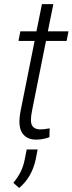

<svg xmlns="http://www.w3.org/2000/svg" viewBox="-20 -684 360 954"><path d="M245.1 -663.6 217.8 -528.3H320.3L311 -480.5H208.5L139.6 -136.2Q127.9 -79.6 139.6 -60.3Q151.4 -41 179.7 -41Q190.4 -41 201.2 -42.2Q211.9 -43.5 226.6 -46.4L225.6 -2.4Q212.4 2.9 194.6 6.3Q176.8 9.8 159.2 9.8Q111.3 9.8 89.4 -24.9Q67.4 -59.6 83 -136.2L151.9 -480.5H71.8L81.1 -528.3H161.1L188.5 -663.6ZM157.2 108.9Q147.9 152.3 127.4 187.7Q106.9 223.1 75.2 250L46.4 224.6Q69.3 196.3 82.5 169.9Q95.7 143.6 102.5 109.9L112.8 58.6H167Z"/></svg>

Font: Franko
Style: Light Italic
Weight: 300
Designer: Google
Version: Version 1.200310; 2013